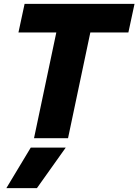

<svg xmlns="http://www.w3.org/2000/svg" viewBox="-20 -719 720 999"><path d="M273 -550H76L108 -699H680L648 -550H450L334 0H157ZM140 49H322L172 260H13Z"/></svg>

Font: Prompt Bold
Style: Bold Italic
Weight: 700
Italic angle: -12°
Designer: Katatrad Team
Foundry: CadsonDemak
Version: Version 1.000